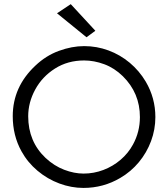

<svg xmlns="http://www.w3.org/2000/svg" viewBox="-20 -902 818 934"><path d="M151.9 -582.5Q203.1 -631.3 266.4 -654.5Q329.6 -677.7 389.6 -677.7Q450.7 -677.7 507.6 -656.7Q564.5 -635.7 611.1 -596.7Q657.7 -557.6 689 -504.9Q735.8 -425.3 735.8 -332.5Q735.8 -272 714.8 -215.6Q693.8 -159.2 655.5 -113Q617.2 -66.9 565.4 -36.6Q482.9 12.2 385.7 12.2Q327.1 12.2 269 -9.3Q210.9 -30.8 162.6 -71.3Q114.3 -111.8 84.5 -166Q42 -242.7 42 -336.9Q42 -479.5 151.9 -582.5ZM202.1 -133.3Q243.7 -94.7 292.2 -76.2Q340.8 -57.6 386.7 -57.6Q436.5 -57.6 482.9 -75.2Q529.3 -92.8 566.7 -124.8Q604 -156.7 627 -199.2Q660.6 -260.7 660.6 -332.5Q660.6 -449.2 577.6 -531.2Q536.6 -571.3 487.1 -589.6Q437.5 -607.9 389.2 -607.9Q309.6 -607.9 247.6 -568.6Q185.5 -529.3 151.4 -466.6Q117.2 -403.8 117.2 -336.4Q117.2 -213.4 202.1 -133.3ZM324.2 -881.8 443.8 -752.4 400.9 -720.7 257.3 -837.4Z"/></svg>

Font: NMS Futura Pro Book
Style: Regular
Weight: 400
Designer: Blend3rman
Version: Version 0.1